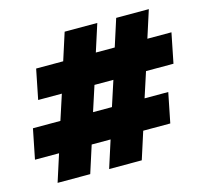

<svg xmlns="http://www.w3.org/2000/svg" viewBox="-116 -816 1003 932"><g transform="rotate(-15 385.0 -350.0)"><path d="M617 -413 576 -287H695L665 -137H529L485 0H321L365 -137H270L226 0H62L106 -137H-15L15 -287H153L194 -413H75L105 -563H241L285 -700H449L405 -563H500L544 -700H708L664 -563H785L755 -413ZM453 -413H358L317 -287H412Z"/></g></svg>

Font: Montserrat Alternates Black
Style: Italic
Weight: 900
Italic angle: -11.3°
Designer: Julieta Ulanovsky
Foundry: Julieta Ulanovsky
Version: Version 7.200